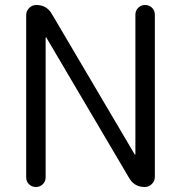

<svg xmlns="http://www.w3.org/2000/svg" viewBox="-20 -750 726 770"><path d="M85 -39V-689Q85 -706 97 -718Q109 -730 126 -730Q167 -730 188 -694L520 -131Q520 -130 522 -130Q523 -130 523 -131V-691Q523 -708 534.5 -719Q546 -730 562 -730Q578 -730 589.5 -719Q601 -708 601 -691V-41Q601 -24 589 -12Q577 0 560 0Q519 0 498 -36L166 -599Q166 -600 164 -600Q163 -600 163 -599V-39Q163 -22 151.5 -11Q140 0 124 0Q108 0 96.5 -11Q85 -22 85 -39Z"/></svg>

Font: Rounded Mplus 1c
Style: Regular
Weight: 400
Version: Version 1.059.20150529